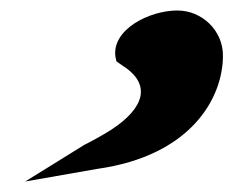

<svg xmlns="http://www.w3.org/2000/svg" viewBox="-20 -142 445 366"><path d="M318 -122C265 -122 193 -86 200 -34L202 -25L212 -18C270 18 256 64 191 106C175 116 157 126 141 134L28 204L165 180C344 155 405 45 405 -36C405 -84 365 -122 318 -122Z"/></svg>

Font: Charger
Style: Hemi
Weight: 900
Designer: Jasper
Foundry: Cannot Into Space Fonts
Version: Version 0.99